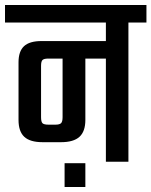

<svg xmlns="http://www.w3.org/2000/svg" viewBox="-40 -646 605 767"><path d="M545 -626V-556H473V0H383V-412H301V-167Q301 -121 277.5 -99.5Q254 -78 204 -78H130Q80 -78 57 -99.5Q34 -121 34 -167V-397Q34 -441 56 -461.5Q78 -482 126 -482H383V-556H-20V-626ZM210 -178V-412H153Q136 -412 130 -406.5Q124 -401 124 -383V-178Q124 -159 130 -153.5Q136 -148 154 -148H181Q198 -148 204 -154Q210 -160 210 -178ZM218 101V6H301V101Z"/></svg>

Font: Teko Regular
Style: Regular
Weight: 400
Designer: Manushi Parikh, Jonny Pinhorn
Foundry: Indian Type Foundry
Version: Version 1.105;PS 1.0;hotconv 1.0.78;makeotf.lib2.5.61930; tt